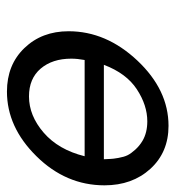

<svg xmlns="http://www.w3.org/2000/svg" viewBox="4 -506 512 561"><g transform="rotate(90 260.5 -225.0)"><path d="M70.8 -168.9Q70.8 -278.8 156.5 -369.9Q242.2 -460.9 347.2 -460.9Q424.3 -460.9 472.7 -408Q521 -355 521 -273.9Q521 -161.1 436 -75Q351.1 11.2 247.1 11.2Q168.9 11.2 119.9 -39.8Q70.8 -90.8 70.8 -168.9ZM150.9 -176.8Q150.9 -121.6 179.9 -87.4Q209 -53.2 261.2 -53.2Q317.4 -53.2 367.2 -96.2Q417 -139.2 436 -215.8H154.8Q150.9 -194.8 150.9 -176.8ZM168.9 -272H444.8Q443.8 -286.1 443.8 -292Q443.8 -297.9 440.9 -314.5Q438 -331.1 433.1 -341.1Q428.2 -351.1 417 -363.5Q405.8 -376 391.1 -384.8Q367.2 -398.9 334 -398.9Q287.1 -398.9 240.5 -368.4Q193.8 -337.9 168.9 -272Z"/></g></svg>

Font: CMU Sans Serif
Style: Oblique
Weight: 500
Italic angle: -12°
Version: Version 0.7.0